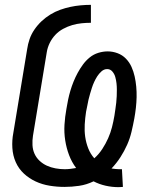

<svg xmlns="http://www.w3.org/2000/svg" viewBox="-20 -763 640 792"><path d="M469 9Q442 9 415.5 3Q389 -3 366 -15Q337 -1 306.5 3.5Q276 8 246 8Q215 8 184.5 3Q154 -2 127 -14.5Q100 -27 78.5 -47Q57 -67 45 -94Q33 -121 31 -152.5Q29 -184 35 -215L92 -560Q95 -581 102 -601.5Q109 -622 122 -641Q135 -660 151.5 -675.5Q168 -691 187.5 -703Q207 -715 228 -722.5Q249 -730 270 -734.5Q291 -739 312.5 -741Q334 -743 355 -743V-669Q336 -669 316.5 -667Q297 -665 278 -659.5Q259 -654 240.5 -644Q222 -634 208 -619Q194 -604 185 -585.5Q176 -567 173 -548L116 -203Q113 -184 114 -164.5Q115 -145 122.5 -128.5Q130 -112 143.5 -99.5Q157 -87 173.5 -79.5Q190 -72 209 -68.5Q228 -65 247 -65Q259 -65 271 -66.5Q283 -68 294 -70Q276 -94 265 -123Q254 -152 249 -184Q244 -216 246 -248.5Q248 -281 254 -314Q257 -333 261 -352Q265 -371 270.5 -389.5Q276 -408 283.5 -426.5Q291 -445 300.5 -462.5Q310 -480 322 -496.5Q334 -513 350 -526Q366 -539 385.5 -545Q405 -551 424 -551Q445 -551 465 -543.5Q485 -536 499.5 -521Q514 -506 522.5 -487Q531 -468 535.5 -447.5Q540 -427 542 -405.5Q544 -384 543.5 -362Q543 -340 540.5 -318Q538 -296 534 -274Q529 -247 522.5 -219.5Q516 -192 504.5 -166Q493 -140 477 -115Q461 -90 440 -68Q448 -67 456 -66Q464 -65 471 -65Q474 -65 477 -65Q480 -65 483 -65L487 8Q483 8 478.5 8.5Q474 9 469 9ZM369 -110Q388 -127 402 -148.5Q416 -170 426 -192.5Q436 -215 442 -238.5Q448 -262 452 -286Q454 -300 456 -313Q458 -326 459.5 -339.5Q461 -353 461.5 -366.5Q462 -380 462 -393.5Q462 -407 460.5 -420Q459 -433 455.5 -445.5Q452 -458 443.5 -468Q435 -478 422 -478Q409 -478 398.5 -468.5Q388 -459 381 -448Q374 -437 368.5 -425Q363 -413 359 -400.5Q355 -388 351.5 -376Q348 -364 345 -351.5Q342 -339 340 -326.5Q338 -314 335 -302Q331 -276 329.5 -249.5Q328 -223 331.5 -198.5Q335 -174 344 -151Q353 -128 369 -110Z"/></svg>

Font: Iosevka Slab Extended Oblique
Style: Regular
Weight: 400
Width: 7
Italic angle: -9°
Monospace: yes
Designer: Belleve Invis
Foundry: Belleve Invis
Version: Version 11.1.0; ttfautohint (v1.8.3)